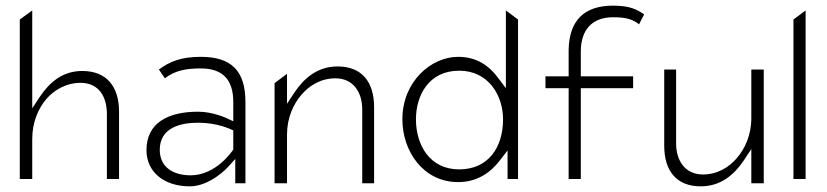

<svg xmlns="http://www.w3.org/2000/svg" viewBox="-20 -663 2924 679"><path d="M50 -30H94V-171C94 -230 115 -279 144 -313C170 -343 212 -370 265 -370C331 -370 358 -319 358 -260V-30H401V-268C401 -357 357 -412 271 -412C200 -412 155 -371 121 -321L94 -280V-626L50 -594Z M498 -132C498 -55 560 -4 651 -4C724 -4 786 -72 786 -72L812 -101V-15H848V-302C848 -414 797 -462 690 -462C620 -462 579 -445 542 -417L563 -386C598 -413 636 -421 690 -421C764 -421 805 -385 805 -302V-234L784 -244C784 -244 734 -268 681 -268C575 -268 498 -229 498 -132ZM545 -133C545 -211 617 -229 681 -229C749 -229 793 -207 805 -202V-134C802 -130 745 -43 654 -43C595 -43 545 -70 545 -133Z M951 -15H995V-187C995 -247 1018 -296 1047 -329C1073 -359 1113 -386 1166 -386C1231 -386 1261 -335 1261 -276V-15H1303V-284C1303 -373 1260 -428 1174 -428C1103 -428 1056 -387 1022 -337L995 -296V-402L951 -369Z M1403 -241C1403 -128 1477 -19 1600 -19C1668 -19 1715 -53 1748 -96L1775 -131V-30H1812V-594L1769 -626V-351L1742 -387C1710 -430 1667 -462 1600 -462C1505 -462 1403 -375 1403 -241ZM1451 -241C1451 -324 1495 -413 1604 -413C1707 -413 1759 -326 1759 -241C1759 -142 1707 -64 1604 -64C1499 -64 1451 -151 1451 -241Z M1909 -351H1991V-30H2034V-351H2219V-393H2034V-481C2034 -555 2072 -602 2148 -602C2199 -602 2219 -593 2240 -577L2258 -612C2232 -630 2207 -643 2148 -643C2045 -643 1993 -590 1991 -487V-393H1909Z M2329 -148C2329 -59 2372 -4 2458 -4C2529 -4 2576 -45 2610 -95L2637 -136V-15H2681V-417H2637V-245C2637 -185 2614 -136 2585 -103C2559 -73 2519 -46 2466 -46C2401 -46 2371 -97 2371 -156V-417H2329Z M2786 -30H2829V-626L2786 -594Z"/></svg>

Font: Charger Sport
Style: HL
Weight: 100
Designer: Jasper
Foundry: Cannot Into Space Fonts
Version: Version 1.1